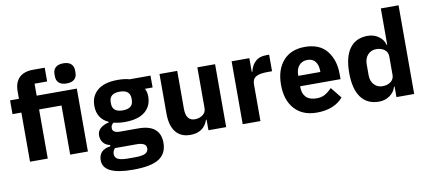

<svg xmlns="http://www.w3.org/2000/svg" viewBox="-81 -1057 3532 1578"><g transform="rotate(-10 1685.0 -268.5)"><path d="M95 0V-410H21V-525H95V-587Q95 -662 135 -701Q175 -740 252 -740H348V-625H243V-525H578V0H430V-410H243V0ZM418 -654V-676Q418 -709 439.5 -729Q461 -749 504 -749Q547 -749 568.5 -729Q590 -709 590 -676V-654Q590 -621 568.5 -601Q547 -581 504 -581Q461 -581 439.5 -601Q418 -621 418 -654Z M1202 38Q1202 125 1137 168.5Q1072 212 918 212Q669 212 669 90Q669 3 767 -10V-21Q731 -28 711 -53Q691 -78 691 -113Q691 -151 719 -174Q747 -197 789 -206V-210Q695 -253 695 -360Q695 -442 752.5 -489.5Q810 -537 920 -537Q979 -537 1019 -525H1193V-426H1129Q1145 -398 1145 -360Q1145 -279 1088 -232.5Q1031 -186 920 -186Q869 -186 827 -197Q804 -182 804 -155Q804 -115 867 -115H1019Q1202 -115 1202 38ZM1007 -355V-367Q1007 -439 920 -439Q833 -439 833 -367V-355Q833 -283 920 -283Q1007 -283 1007 -355ZM1063 58Q1063 11 982 11H802Q783 30 783 58Q783 87 808.5 100.5Q834 114 893 114H953Q1012 114 1037.5 100.5Q1063 87 1063 58Z M1584 0V-88H1579Q1545 12 1432 12Q1352 12 1310 -41.5Q1268 -95 1268 -195V-525H1416V-208Q1416 -108 1491 -108Q1528 -108 1556 -128.5Q1584 -149 1584 -184V-525H1732V0Z M2018 0H1870V-525H2018V-411H2023Q2033 -460 2066.5 -492.5Q2100 -525 2157 -525H2183V-387H2146Q2079 -387 2048.5 -369Q2018 -351 2018 -307Z M2488 12Q2369 12 2302.5 -62Q2236 -136 2236 -263Q2236 -389 2300.5 -463Q2365 -537 2482 -537Q2605 -537 2665.5 -461Q2726 -385 2726 -269V-225H2389V-217Q2389 -164 2418 -134Q2447 -104 2505 -104Q2547 -104 2575.5 -120Q2604 -136 2634 -167L2708 -75Q2632 12 2488 12ZM2485 -428Q2441 -428 2415 -398.5Q2389 -369 2389 -320V-312H2573V-321Q2573 -370 2550.5 -399Q2528 -428 2485 -428Z M3153 0V-88H3148Q3137 -45 3097.5 -16.5Q3058 12 3007 12Q2908 12 2856.5 -58.5Q2805 -129 2805 -263Q2805 -397 2856.5 -467Q2908 -537 3007 -537Q3058 -537 3097.5 -509Q3137 -481 3148 -437H3153V-740H3301V0ZM3056 -108Q3099 -108 3126 -129Q3153 -150 3153 -185V-340Q3153 -375 3126 -396Q3099 -417 3056 -417Q3014 -417 2986.5 -387Q2959 -357 2959 -308V-217Q2959 -168 2986.5 -138Q3014 -108 3056 -108Z"/></g></svg>

Font: Aneliza
Style: Bold
Weight: 700
Designer: Mike Abbink, Paul van der Laan, Pieter van Rosmalen
Foundry: Bold Monday
Version: Version 3.0